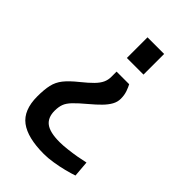

<svg xmlns="http://www.w3.org/2000/svg" viewBox="-211 -581 860 860"><g transform="rotate(45 219.0 -151.0)"><path d="M286.7 -293.4Q292.9 -282.4 299.7 -263.3Q306.5 -244.2 306.5 -221.1Q306.5 -200.6 296.1 -181.9Q285.8 -163.2 266.6 -143.7Q247.5 -124.2 221.5 -102.5Q184.8 -71.7 166.1 -52.2Q147.3 -32.6 140.9 -14.9Q134.5 2.8 134.5 26.8Q134.5 69.9 161.3 90.1Q188.1 110.4 249.3 110.4Q270.7 110.4 298.7 107.1Q326.8 103.9 353.2 99.3Q379.6 94.6 399.6 89.9L405.9 165.9Q385 173.2 355.7 180.6Q326.4 188.1 294.8 193Q263.3 198 237.4 198Q134.2 198 84.2 160.5Q34.2 122.9 34.2 36.2Q34.2 -7.3 40.8 -36.3Q47.3 -65.3 66.5 -89.6Q85.7 -113.8 123.3 -143.9Q154.6 -169.1 173 -187.9Q191.4 -206.8 199.1 -223.7Q206.9 -240.6 206.9 -259.8V-293.4ZM301.6 -500V-369.2H196.3V-500Z"/></g></svg>

Font: Titillium Web SemiBold
Style: Regular
Weight: 600
Designer: Mohamed Gaber, Accademia di Belle Arti di Urbino
Foundry: Kief Type Foundry, Accademia di Belle Arti di Urbino
Version: Version 3.000; ttfautohint (v1.8.4)